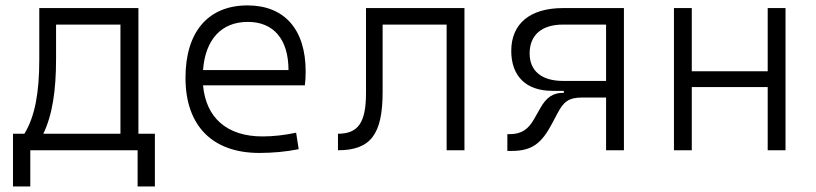

<svg xmlns="http://www.w3.org/2000/svg" viewBox="-20 -547 2970 699"><path d="M27.3 131.8H90.3V0H481V131.8H543.9V-60.1H483.9V-517.6H123V-329.1C123 -210.4 107.4 -123 68.8 -60.1H27.3ZM418.5 -60.1H137.7C170.9 -128.9 184.1 -218.3 184.1 -332.5V-457.5H418.5Z M924.3 9.8C970.7 9.8 1022 5.4 1067.4 -3.9L1058.1 -64C1018.6 -55.2 974.6 -50.3 936 -50.3C807.1 -50.3 730 -117.2 719.2 -236.3H1089.8C1091.8 -250 1092.8 -268.1 1092.8 -287.1C1092.8 -440.4 1015.1 -527.3 881.3 -527.3C737.8 -527.3 655.3 -431.2 655.3 -263.7C655.3 -89.4 752.9 9.8 924.3 9.8ZM719.2 -292C727.5 -403.3 786.1 -467.3 882.3 -467.3C976.1 -467.3 1030.3 -403.8 1030.3 -292Z M1210.4 0C1329.1 0 1373 -57.6 1373 -211.9V-457.5H1606V0H1670.9V-517.6H1312.5V-208.5C1312.5 -101.1 1284.2 -60.1 1210.4 -60.1Z M1990.7 -216.3H2032.7V-209H2029.8C1992.7 -209 1968.8 -191.9 1947.3 -153.8L1924.8 -114.3C1903.3 -75.7 1877.9 -58.6 1835.4 -58.6H1827.1V2.4H1843.8C1917 2.4 1951.7 -25.4 1989.3 -96.2L2010.3 -135.7C2031.7 -176.3 2050.3 -191.9 2099.1 -191.9H2186.5V0H2251.5V-517.6H2029.8C1909.7 -517.6 1841.3 -460.9 1841.3 -361.8C1841.3 -269.5 1895.5 -216.3 1990.7 -216.3ZM2186.5 -252.4H2029.8C1952.1 -252.4 1908.2 -288.6 1908.2 -352.5C1908.2 -419.4 1952.1 -457.5 2029.8 -457.5H2186.5Z M2774.9 0H2839.8V-517.6H2774.9V-287.6H2498.5V-517.6H2433.6V0H2498.5V-230H2774.9Z"/></svg>

Font: Cascadia Code PL Light
Style: Regular
Weight: 300
Monospace: yes
Designer: Aaron Bell
Foundry: Saja Typeworks
Version: Version 2404.023